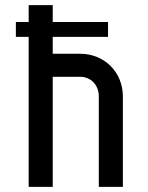

<svg xmlns="http://www.w3.org/2000/svg" viewBox="-20 -730 580 750"><path d="M402 -644H186V-710H92V-644H42V-586H92V0H186V-430H293C335 -430 366 -398 366 -353V0H460V-353C460 -448 388 -520 293 -520H186V-586H402Z"/></svg>

Font: Grotesk 02 Mince
Style: Bold
Weight: 400
Designer: Frank Adebiaye, contributions by Jérémy Landes, Ariel Martín Pérez
Foundry: Velvetyne Type Foundry
Version: Version 3.000;Glyphs 3.1.2 (3150)